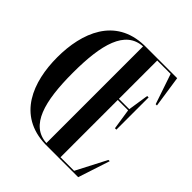

<svg xmlns="http://www.w3.org/2000/svg" viewBox="-191 -830 960 960"><g transform="rotate(45 289.0 -350.0)"><path d="M476.1 -8H380V-413H453.2L470 -303H480V-531H470L453.2 -421H380V-692H474.7L529 -532H538L513 -700H280V-699.9C79.9 -694.4 15 -523.1 15 -350C15 -176.9 79.9 -5.6 280 -0.1V0H513L568 -168H559ZM125 -350C125 -552.4 161 -684.8 280 -691.7V-8.3C161 -15.2 125 -147.5 125 -350Z"/></g></svg>

Font: Picaflor 48 pt
Style: Regular
Weight: 400
Designer: Ariel Martín Pérez
Foundry: Tunera Type Foundry
Version: Version 1.000;hotconv 1.0.109;makeotfexe 2.5.65596